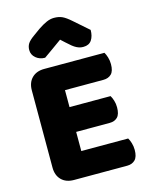

<svg xmlns="http://www.w3.org/2000/svg" viewBox="-126 -934 793 1017"><g transform="rotate(-15 270.5 -425.5)"><path d="M58 -513Q58 -556 83 -581Q108 -606 151 -606H481Q488 -595 493.5 -577Q499 -559 499 -539Q499 -501 482.5 -485Q466 -469 439 -469H228V-376H453Q460 -365 465.5 -347.5Q471 -330 471 -310Q471 -272 455 -256Q439 -240 412 -240H228V-135H485Q492 -124 497.5 -106Q503 -88 503 -68Q503 -30 486.5 -13.5Q470 3 443 3H151Q108 3 83 -22Q58 -47 58 -90ZM272 -734Q241 -711 217 -694.5Q193 -678 171 -662Q141 -662 120.5 -679.5Q100 -697 100 -723Q100 -743 109.5 -758Q119 -773 146 -792L182 -818Q207 -835 228.5 -844.5Q250 -854 270 -854Q297 -854 316 -845Q335 -836 361 -813L442 -742Q442 -708 427.5 -686.5Q413 -665 382 -665Q372 -665 363.5 -667Q355 -669 345 -674Q335 -679 323 -688.5Q311 -698 295 -713Z"/></g></svg>

Font: Baloo Chettan
Style: Regular
Weight: 400
Designer: Maithili Shingre and Ek Type
Foundry: Ek Type
Version: Version 1.443;PS 1.000;hotconv 16.6.51;makeotf.lib2.5.65220;